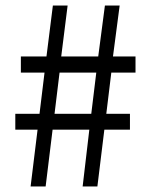

<svg xmlns="http://www.w3.org/2000/svg" viewBox="-20 -670 537 690"><path d="M90 0 115 -204H35V-261H122L140 -409H55V-467H147L170 -650H223L200 -467H333L357 -650H410L386 -467H467V-409H380L362 -261H447V-204H355L330 0H277L301 -204H169L144 0ZM176 -261H308L326 -409H194Z"/></svg>

Font: Matigon Symbol
Style: Regular
Weight: 400
Designer: Paul D. Hunt
Foundry: Adobe Systems Incorporated
Version: Version 2.021;PS 2.000;hotconv 1.0.86;makeotf.lib2.5.63406